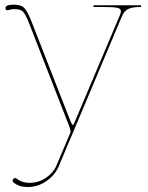

<svg xmlns="http://www.w3.org/2000/svg" viewBox="-20 -542 620 803"><path d="M2.9 -508.3Q2.9 -522.5 37.1 -522.5Q68.4 -522.5 82 -508.1Q95.7 -493.7 113.3 -448.2L274.9 -34.7Q280.8 -20 284.7 -20Q287.1 -20 288.6 -22.7Q290 -25.4 293.9 -35.2L481.4 -478.5Q485.8 -488.3 485.8 -494.6Q485.8 -506.3 470 -509.5Q454.1 -512.7 411.1 -512.7H371.1V-520H569.8V-512.7H564.5Q533.2 -512.7 516.1 -504.2Q499 -495.6 490.7 -475.6L225.1 154.8Q210.4 189.5 174.8 214.8Q139.2 240.2 95.2 240.2Q60.5 240.2 37.1 221.7Q32.7 218.8 32.7 213.4Q32.7 209.5 35.9 206.1Q39.1 202.6 43 202.6Q46.4 202.6 49.8 205.1Q71.8 222.7 103.5 222.7Q141.6 222.7 172.6 201.4Q203.6 180.2 215.8 150.9L274.4 12.7Q274.9 11.7 274.9 8.8Q274.9 -1 267.6 -19L101.6 -444.8Q86.4 -483.9 75.4 -493.9Q64.5 -503.9 39.6 -503.9Q27.8 -503.9 16.1 -500Q14.2 -499 12.7 -499Q2.9 -499 2.9 -508.3Z"/></svg>

Font: Znikomit
Style: Regular
Weight: 100
Designer: gluk
Foundry: gluk
Version: Version 0.53